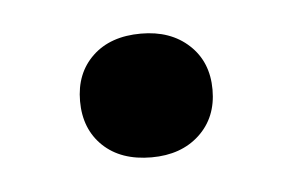

<svg xmlns="http://www.w3.org/2000/svg" viewBox="-26 -134 270 177"><g transform="rotate(-5 108.5 -45.5)"><path d="M108.9 11.3Q80.6 11.3 64.1 -4.4Q47.6 -20.2 47.6 -46Q47.6 -71.8 64.1 -87.5Q80.6 -103.2 108.9 -103.2Q136.3 -103.2 153.2 -87.5Q170.2 -71.8 170.2 -46Q170.2 -20.2 153.2 -4.4Q136.3 11.3 108.9 11.3Z"/></g></svg>

Font: Playfair 144pt SemiCondensed SemiBold
Style: Regular
Weight: 600
Width: 4
Designer: Claus Eggers Sørensen
Foundry: Claus Eggers Sørensen
Version: Version 2.203